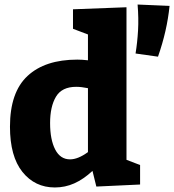

<svg xmlns="http://www.w3.org/2000/svg" viewBox="-20 -814 768 847"><path d="M222 13Q134 13 79 -55.5Q24 -124 24 -255Q24 -407 101.5 -479Q179 -551 321 -551Q343 -551 368 -548V-662L302 -687V-773L538 -782V-109L598 -86V0L405 9L388 -60Q348 -23 307.5 -5Q267 13 222 13ZM289 -111Q324 -111 368 -143V-425Q339 -431 316 -431Q253 -431 227 -387.5Q201 -344 201 -271Q201 -198 223.5 -154.5Q246 -111 289 -111ZM677 -564 578 -578Q586 -627 589 -680Q592 -733 587 -794L728 -788Q717 -678 677 -564Z"/></svg>

Font: Bitter ExtraBold
Style: Regular
Weight: 800
Designer: Sol Matas, and Bitter project Authors
Foundry: Sol Matas
Version: Version 2.001